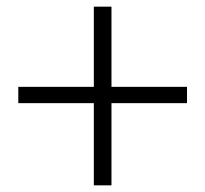

<svg xmlns="http://www.w3.org/2000/svg" viewBox="-20 -646 616 577"><path d="M542 -385H315V-626H262V-385H35V-336H262V-89H315V-336H542Z"/></svg>

Font: Noto Serif CJK JP
Style: Regular
Weight: 400
Designer: Ryoko NISHIZUKA 西塚涼子 (kana & ideographs); Frank Grießhammer (Latin, Greek & Cyrillic); Wenlong ZHANG 张文龙 (bopomofo); San
Foundry: Adobe Systems Incorporated
Version: Version 1.000;PS 1;hotconv 16.6.53;makeotf.lib2.5.65590